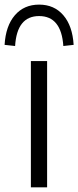

<svg xmlns="http://www.w3.org/2000/svg" viewBox="-43 -800 335 820"><path d="M88.9 0V-539.1H158.2V0ZM-23.4 -608.4Q-18.6 -689.5 20.5 -734.9Q59.6 -780.3 124 -780.3Q188.5 -780.3 227.5 -734.9Q266.6 -689.5 271.5 -608.4L227.5 -603.5Q218.8 -731.4 124 -731.4Q29.3 -731.4 21.5 -603.5Z"/></svg>

Font: Min Sans Light
Style: Regular
Weight: 300
Designer: Jinseong-Kim, NotoSansCJK, Nunito
Foundry: Jinseong-Kim
Version: Version 1.400;Glyphs 3.1.2 (3151)